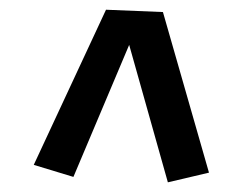

<svg xmlns="http://www.w3.org/2000/svg" viewBox="-20 -585 507 397"><path d="M412.1 -228 327.1 -208 247.1 -492.2 131.8 -219.2 49.8 -244.1 199.2 -564.9 316.9 -560.1Z"/></svg>

Font: McLaren
Style: Regular
Weight: 400
Designer: Astigmatic (AOETI)
Foundry: Astigmatic (AOETI)
Version: Version 1.000